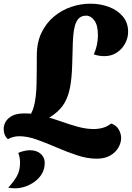

<svg xmlns="http://www.w3.org/2000/svg" viewBox="-65 -702 716 1043"><path d="M135 -29 77 -50Q108 -79 120 -127Q132 -175 133.5 -243.5Q135 -312 135 -401Q135 -472 160.5 -524.5Q186 -577 228 -612Q270 -647 321.5 -664.5Q373 -682 426 -682Q480 -682 526.5 -664.5Q573 -647 602 -613Q631 -579 631 -529Q631 -496 614.5 -465.5Q598 -435 569 -416Q540 -397 502 -397Q471 -397 444 -407Q454 -426 460.5 -454Q467 -482 467 -509Q467 -565 447.5 -591Q428 -617 404 -617Q378 -617 363.5 -602.5Q349 -588 342 -562.5Q335 -537 332.5 -503.5Q330 -470 329.5 -430Q329 -390 327 -346Q325 -279 316 -230Q307 -181 287 -145.5Q267 -110 230.5 -82Q194 -54 135 -29ZM19 321Q10 321 -2.5 320Q-15 319 -20 317Q11 283 27.5 253.5Q44 224 44 180Q44 167 41 152Q38 137 34 129Q42 124 62 119Q82 114 96 114Q134 114 156 133.5Q178 153 178 182Q178 216 162.5 242Q147 268 122.5 285.5Q98 303 70.5 312Q43 321 19 321ZM460 160Q409 160 353.5 141.5Q298 123 242.5 99Q187 75 135.5 56.5Q84 38 40 38Q23 38 7.5 42Q-8 46 -22 54Q-45 34 -45 -2Q-45 -22 -34 -41Q-23 -60 1.5 -73Q26 -86 69 -86Q119 -86 168 -73Q217 -60 264.5 -43Q312 -26 357.5 -13.5Q403 -1 444 -1Q469 -1 493 -7.5Q517 -14 539 -31Q566 -22 579.5 0.5Q593 23 593 48Q593 74 578 100Q563 126 533.5 143Q504 160 460 160Z"/></svg>

Font: Sansita Swashed Light ExtraBold
Style: Regular
Weight: 800
Version: Version 1.003